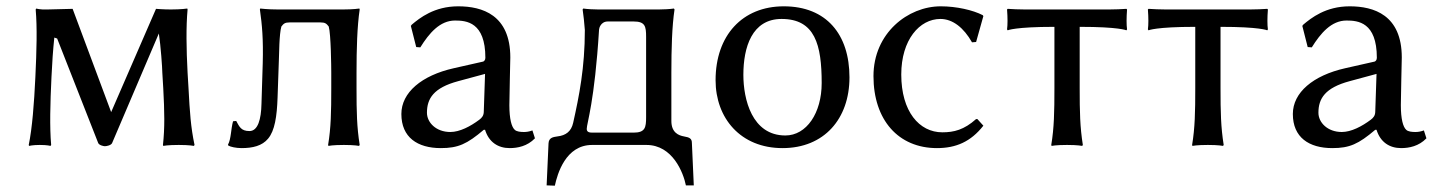

<svg xmlns="http://www.w3.org/2000/svg" viewBox="-20 -459 4550 608"><path d="M143 -215C145 -260 148 -302 152 -340L161 -337L291 -6C294 1 308 4 312 4C318 4 332 1 335 -6L483 -353C489 -314 494 -243 494 -229L497 -179C501 -105 502 -54 496 0L497 3C497 3 511 0 546 0C580 0 594 3 594 3L596 0C584 -57 581 -104 577 -179L574 -229C570 -304 569 -375 574 -429L573 -432C573 -432 555 -429 521 -429C497 -429 474 -431 474 -431L332 -104L210 -431L130 -429C106 -428 95 -432 95 -432L93 -429C98 -372 96 -299 92 -215C88 -131 82 -53 71 0L72 3C72 3 84 0 106 0C130 0 140 3 140 3L142 0C137 -57 139 -131 143 -215Z M859 -151 863 -266C864 -287 864 -351 871 -375C878 -384 882 -388 897 -388H995C1010 -388 1014 -384 1021 -375C1028 -351 1029 -246 1029 -229V-179C1029 -105 1028 -54 1019 0L1020 3C1020 3 1034 0 1069 0C1103 0 1117 3 1117 3L1119 0C1110 -57 1109 -104 1109 -179V-229C1109 -304 1111 -375 1119 -429L1118 -432C1118 -432 1100 -429 1066 -429H861C827 -429 804 -432 804 -432L803 -429C810 -380 814 -335 812 -259L808 -130C807 -82 797 -44 770 -44C743 -44 738 -58 728 -76L718 -75C711 -50 712 -19 702 -1L703 2C710 6 727 10 745 10C780 10 810 3 829 -20C850 -45 857 -90 859 -151Z M1516 -48C1528 -9 1557 10 1594 10C1619 10 1650 4 1674 -21L1666 -46C1655 -42 1647 -41 1639 -41C1629 -41 1616 -42 1610 -48C1600 -57 1593 -82 1593 -126C1593 -155 1596 -266 1596 -277C1596 -412 1507 -439 1431 -439C1355 -439 1309 -402 1284 -381L1281 -377L1298 -310L1311 -309C1339 -354 1373 -394 1421 -394C1457 -394 1517 -389 1517 -276C1517 -269 1513 -265 1510 -264L1417 -243C1315 -220 1251 -166 1251 -98C1251 -24 1302 10 1376 10C1431 10 1459 -3 1512 -48ZM1516 -225 1512 -106C1512 -93 1506 -86 1498 -80C1470 -59 1436 -41 1406 -41C1361 -41 1332 -71 1332 -102C1332 -147 1353 -181 1431 -202Z M1832 -364C1832 -245 1814 -155 1795 -70C1789 -43 1772 -30 1745 -27C1731 -25 1718 -23 1717 -5L1711 128L1737 129C1745 92 1771 0 1855 0H2027C2110 0 2144 88 2152 128H2177L2171 -6C2171 -20 2164 -24 2146 -27C2129 -30 2106 -39 2106 -76V-229C2106 -304 2108 -376 2116 -429L2114 -432C2102 -430 2078 -429 2066 -429H1875C1863 -429 1839 -430 1827 -432L1825 -429C1828 -410 1830 -388 1832 -364ZM1838 -51C1838 -68 1863 -137 1877 -365C1877 -369 1882 -391 1905 -391H1986C2023 -391 2026 -376 2026 -342V-88C2026 -55 2023 -39 1986 -39H1857C1847 -39 1838 -40 1838 -51Z M2246 -205C2246 -85 2325 10 2458 10C2590 10 2670 -83 2670 -214C2670 -350 2597 -439 2462 -439C2331 -439 2246 -347 2246 -205ZM2455 -399C2561 -399 2582 -317 2582 -196C2582 -101 2534 -30 2467 -30C2361 -30 2334 -145 2334 -222C2334 -309 2361 -399 2455 -399Z M2958 -399C2997 -399 3032 -371 3058 -325L3071 -326L3094 -408L3092 -411C3061 -427 3009 -439 2959 -439C2855 -439 2746 -354 2746 -218C2746 -79 2825 10 2947 10C3007 10 3054 -10 3094 -61L3075 -82H3071C3033 -48 3001 -40 2964 -40C2891 -40 2834 -106 2834 -223C2834 -333 2892 -399 2958 -399Z M3319 -374V-180C3319 -105 3318 -54 3309 0L3310 3C3310 3 3324 0 3359 0C3393 0 3407 3 3407 3L3409 0C3400 -57 3399 -104 3399 -180V-374C3524 -374 3547 -363 3547 -363L3549 -366C3547 -380 3547 -403 3549 -429L3547 -431C3532 -430 3511 -429 3492 -429H3226C3207 -429 3186 -430 3171 -431L3169 -429C3171 -403 3171 -380 3169 -366L3171 -363C3171 -363 3194 -374 3319 -374Z M3765 -374V-180C3765 -105 3764 -54 3755 0L3756 3C3756 3 3770 0 3805 0C3839 0 3853 3 3853 3L3855 0C3846 -57 3845 -104 3845 -180V-374C3970 -374 3993 -363 3993 -363L3995 -366C3993 -380 3993 -403 3995 -429L3993 -431C3978 -430 3957 -429 3938 -429H3672C3653 -429 3632 -430 3617 -431L3615 -429C3617 -403 3617 -380 3615 -366L3617 -363C3617 -363 3640 -374 3765 -374Z M4339 -48C4351 -9 4380 10 4417 10C4442 10 4473 4 4497 -21L4489 -46C4478 -42 4470 -41 4462 -41C4452 -41 4439 -42 4433 -48C4423 -57 4416 -82 4416 -126C4416 -155 4419 -266 4419 -277C4419 -412 4330 -439 4254 -439C4178 -439 4132 -402 4107 -381L4104 -377L4121 -310L4134 -309C4162 -354 4196 -394 4244 -394C4280 -394 4340 -389 4340 -276C4340 -269 4336 -265 4333 -264L4240 -243C4138 -220 4074 -166 4074 -98C4074 -24 4125 10 4199 10C4254 10 4282 -3 4335 -48ZM4339 -225 4335 -106C4335 -93 4329 -86 4321 -80C4293 -59 4259 -41 4229 -41C4184 -41 4155 -71 4155 -102C4155 -147 4176 -181 4254 -202Z"/></svg>

Font: Libertinus Sans
Style: Regular
Weight: 400
Designer: Philipp H. Poll, Khaled Hosny
Foundry: Caleb Maclennan
Version: Version 7.050;RELEASE